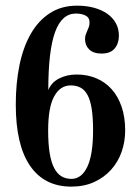

<svg xmlns="http://www.w3.org/2000/svg" viewBox="-20 -659 502 689"><path d="M429.2 -190.9Q429.2 -150.4 416.3 -113.8Q403.3 -77.1 378.4 -49.6Q353.5 -22 317.6 -5.6Q281.7 10.7 235.8 10.7Q139.2 10.7 87.9 -64Q36.6 -138.7 36.6 -284.2Q36.6 -359.9 49.8 -424.6Q63 -489.3 90.1 -536.9Q117.2 -584.5 158.7 -611.6Q200.2 -638.7 256.8 -638.7Q290 -638.7 317.6 -631.1Q345.2 -623.5 365 -609.6Q384.8 -595.7 395.8 -575.7Q406.7 -555.7 406.7 -531.2Q406.7 -503.4 391.6 -485.1Q376.5 -466.8 344.2 -466.8Q315.4 -466.8 300.3 -481.4Q285.2 -496.1 285.2 -519Q285.2 -527.8 287.6 -534.9Q290 -542 293.2 -548.6Q296.4 -555.2 298.8 -562.3Q301.3 -569.3 301.3 -578.6Q301.3 -596.2 286.9 -603.3Q272.5 -610.4 252.4 -610.4Q201.7 -610.4 177.5 -543.5Q153.3 -476.6 153.3 -335.9Q164.6 -363.3 192.1 -377.4Q219.7 -391.6 255.4 -391.6Q293.9 -391.6 325.9 -377.9Q357.9 -364.3 380.9 -338.6Q403.8 -313 416.5 -275.6Q429.2 -238.3 429.2 -190.9ZM314 -190.9Q314 -236.8 309.1 -268.1Q304.2 -299.3 294.2 -317.9Q284.2 -336.4 269 -344.5Q253.9 -352.5 233.4 -352.5Q196.3 -352.5 174.6 -313.5Q152.8 -274.4 152.8 -190.9Q152.8 -143.1 158.2 -109.9Q163.6 -76.7 174.3 -56.2Q185.1 -35.6 200.4 -26.4Q215.8 -17.1 236.3 -17.1Q272.9 -17.1 293.5 -60.8Q314 -104.5 314 -190.9Z"/></svg>

Font: Arian Grqi
Style: Italic
Weight: 400
Italic angle: -15°
Designer: Ruben Hakobyan (Tarumian)
Foundry: Ruben Hakobyan (Tarumian)
Version: Version 1.002